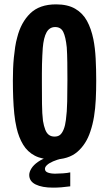

<svg xmlns="http://www.w3.org/2000/svg" viewBox="-20 -726 500 880"><path d="M223 5Q173 5 139.5 -12.5Q106 -30 86 -63Q66 -96 56 -140Q49 -170 45.5 -204.5Q42 -239 40.5 -277.5Q39 -316 39 -357Q39 -384 40 -410.5Q41 -437 43.5 -462Q46 -487 49.5 -510.5Q53 -534 59 -555Q76 -623 118.5 -664.5Q161 -706 237 -706Q290 -706 324.5 -686Q359 -666 378.5 -630.5Q398 -595 408 -546Q416 -506 418.5 -457Q421 -408 421 -356Q421 -312 419 -270.5Q417 -229 411 -192Q405 -155 394 -123Q375 -65 334.5 -30Q294 5 223 5ZM230 -100Q246 -100 255.5 -108Q265 -116 272 -133.5Q279 -151 282 -176Q287 -212 288 -261Q289 -310 289 -359Q289 -401 288.5 -440.5Q288 -480 286 -509Q281 -557 270 -579.5Q259 -602 233 -602Q207 -602 193.5 -578Q180 -554 176 -506Q175 -491 174 -472Q173 -453 172.5 -432Q172 -411 172 -389Q172 -367 172 -346Q172 -296 172.5 -250Q173 -204 177 -172Q181 -148 187.5 -131.5Q194 -115 204.5 -107.5Q215 -100 230 -100ZM223 134Q173 134 143.5 119.5Q114 105 114 76Q114 62 124 46Q134 30 154 16Q174 2 203 -7L265 0Q241 6 223.5 13.5Q206 21 196 30Q186 39 186 48Q186 60 199.5 65Q213 70 233 70Q248 70 269 68.5Q290 67 302 64V128Q281 131 261.5 132.5Q242 134 223 134Z"/></svg>

Font: Truculenta ExtraBold
Style: Regular
Weight: 800
Version: Version 1.002